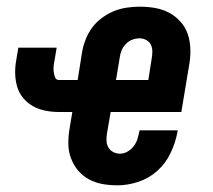

<svg xmlns="http://www.w3.org/2000/svg" viewBox="-20 -548 640 576"><path d="M332 8Q309 8 287 4Q265 0 246 -10.5Q227 -21 213.5 -37.5Q200 -54 192.5 -74.5Q185 -95 185 -118Q185 -141 189 -164L197 -212H157Q136 -212 116 -216Q96 -220 79 -229.5Q62 -239 49.5 -254Q37 -269 31.5 -288Q26 -307 25.5 -327.5Q25 -348 29 -369L35 -405H150L144 -369Q142 -360 141 -351Q140 -342 141 -333.5Q142 -325 145 -316.5Q148 -308 157 -308H213L226 -390Q229 -409 236.5 -428.5Q244 -448 256 -464.5Q268 -481 285.5 -494Q303 -507 321.5 -514.5Q340 -522 360 -525Q380 -528 399 -528Q423 -528 445.5 -524Q468 -520 487 -510Q506 -500 521 -483.5Q536 -467 543 -446.5Q550 -426 551 -403Q552 -380 548 -356L524 -212H312L301 -148Q299 -137 299.5 -126Q300 -115 305 -106Q310 -97 319.5 -92Q329 -87 340 -87Q352 -87 363 -93.5Q374 -100 381.5 -110Q389 -120 392.5 -131.5Q396 -143 398 -154L399 -157H513L512 -150Q506 -119 491.5 -88.5Q477 -58 452 -35.5Q427 -13 395 -2.5Q363 8 332 8ZM328 -308H425L435 -372Q437 -382 437 -393Q437 -404 433 -413Q429 -422 419.5 -427.5Q410 -433 399 -433Q388 -433 377 -429Q366 -425 357.5 -416Q349 -407 344.5 -396Q340 -385 339 -374Z"/></svg>

Font: Iosevka XBd Ex Obl
Style: Regular
Weight: 800
Width: 7
Italic angle: -9°
Monospace: yes
Designer: Belleve Invis
Foundry: Belleve Invis
Version: Version 32.5.0; ttfautohint (v1.8.4)